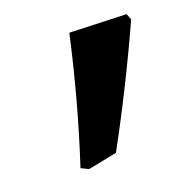

<svg xmlns="http://www.w3.org/2000/svg" viewBox="-43 -692 284 322"><g transform="rotate(-10 99.0 -531.5)"><path d="M134 -428 85 -409 71 -413Q87 -526 92 -640L192 -654L198 -644Q170 -535 134 -428Z"/></g></svg>

Font: Alegreya SC
Style: Bold Italic
Weight: 700
Italic angle: -7°
Designer: Juan Pablo del Peral
Foundry: Huerta Tipografica
Version: Version 2.007; ttfautohint (v1.6)